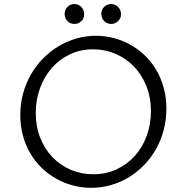

<svg xmlns="http://www.w3.org/2000/svg" viewBox="-20 -898 902 928"><path d="M430.7 -55.7Q491.2 -55.7 542.5 -79.1Q593.8 -102.5 630.9 -143.6Q668 -184.6 688.7 -240.2Q709.5 -295.9 709.5 -360.4Q709.5 -427.2 687.3 -482.4Q665 -537.6 627 -576.9Q588.9 -616.2 538.1 -637.9Q487.3 -659.7 430.2 -659.7Q369.1 -659.7 318.1 -635.5Q267.1 -611.3 230.5 -569.6Q193.8 -527.8 173.3 -471.7Q152.8 -415.5 152.8 -352.1Q152.8 -285.6 174.8 -231Q196.8 -176.3 234.4 -137.5Q272 -98.6 322.8 -77.1Q373.5 -55.7 430.7 -55.7ZM420.9 9.8Q375.5 9.8 332.5 -1.7Q289.6 -13.2 251.5 -34.4Q213.4 -55.7 181.4 -86.7Q149.4 -117.7 126.5 -156.7Q103.5 -195.8 90.8 -242.4Q78.1 -289.1 78.1 -342.3Q78.1 -397.5 91.8 -447Q105.5 -496.6 130.1 -539.1Q154.8 -581.5 188.7 -616Q222.7 -650.4 263.2 -674.6Q303.7 -698.7 349.6 -711.9Q395.5 -725.1 443.8 -725.1Q487.3 -725.1 529.5 -714.1Q571.8 -703.1 609.6 -682.1Q647.5 -661.1 679.4 -630.6Q711.4 -600.1 734.6 -561Q757.8 -522 771 -474.6Q784.2 -427.2 784.2 -373Q784.2 -318.4 771 -268.8Q757.8 -219.2 733.6 -176.8Q709.5 -134.3 676 -99.9Q642.6 -65.4 602.3 -41Q562 -16.6 515.9 -3.4Q469.7 9.8 420.9 9.8ZM292.5 -830.6Q292.5 -851.1 306.2 -864.7Q319.8 -878.4 338.9 -878.4Q359.4 -878.4 373 -864.3Q386.7 -850.1 386.7 -829.1Q386.7 -808.6 373 -795.4Q359.4 -782.2 339.4 -782.2Q329.6 -782.2 321 -785.9Q312.5 -789.6 306.2 -796.1Q299.8 -802.7 296.1 -811.5Q292.5 -820.3 292.5 -830.6ZM469.7 -830.6Q469.7 -851.1 483.4 -864.7Q497.1 -878.4 516.6 -878.4Q526.9 -878.4 535.6 -874.5Q544.4 -870.6 551 -864Q557.6 -857.4 561.3 -848.4Q564.9 -839.4 564.9 -829.1Q564.9 -818.8 561 -810.3Q557.1 -801.8 550.8 -795.7Q544.4 -789.6 535.6 -785.9Q526.9 -782.2 517.6 -782.2Q507.3 -782.2 498.8 -785.9Q490.2 -789.6 483.6 -796.1Q477.1 -802.7 473.4 -811.5Q469.7 -820.3 469.7 -830.6Z"/></svg>

Font: Proza Libre
Style: Light
Weight: 300
Designer: Jasper de Waard
Foundry: Jasper de Waard
Version: Version 1.000; ttfautohint (v1.4.1.8-43bc)